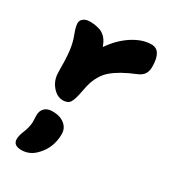

<svg xmlns="http://www.w3.org/2000/svg" viewBox="-216 -591 970 1102"><g transform="rotate(30 269.0 -39.5)"><path d="M172.9 43.9Q133.3 43.9 102.1 6.1Q70.8 -31.7 70.8 -83Q70.8 -170.9 64.7 -222.2Q58.6 -273.4 42 -314.9Q24.9 -359.9 24.9 -382.8Q24.9 -401.9 41.3 -413.8Q57.6 -425.8 82 -425.8Q137.7 -425.8 169.7 -405.8Q201.7 -385.7 219.2 -335.9Q267.6 -406.7 331.3 -447.8Q395 -488.8 455.1 -488.8Q522 -488.8 522 -377.9Q522 -352.1 510.7 -332.5Q499.5 -313 467.8 -299.8Q418.5 -279.8 382.8 -259.5Q347.2 -239.3 323.2 -218.8Q299.3 -198.2 283.7 -173.3Q268.1 -148.4 259.5 -123Q251 -97.7 245.1 -64Q233.4 1 219.7 22.5Q206.1 43.9 172.9 43.9ZM109.9 410.2Q55.2 410.2 55.2 368.2Q55.2 346.2 67.9 314.9Q77.1 293.5 81.5 273.4Q85.9 253.4 86.4 243.2Q86.9 232.9 85.9 215.6Q85 198.2 85 193.8Q85 164.6 102.8 146.2Q120.6 127.9 155.8 127.9Q205.1 127.9 235.1 152.1Q265.1 176.3 265.1 214.8Q265.1 303.7 208 363.8Q166.5 410.2 109.9 410.2Z"/></g></svg>

Font: Shantell Sans Irregular Bouncy
Style: Regular
Weight: 800
Designer: Stephen Nixon, Anya Danilova, Shantell Martin
Foundry: Arrow Type
Version: Version 1.006;[9816181b4]